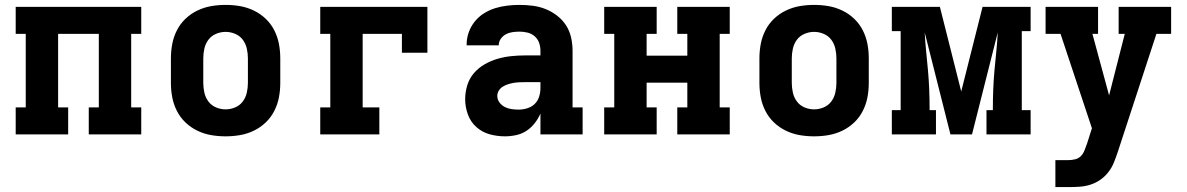

<svg xmlns="http://www.w3.org/2000/svg" viewBox="-20 -548 4840 783"><path d="M44 0V-110H85V-410H44V-520H556V-410H515V-110H556V0H342V-110H383V-410H217V-110H258V0Z M900 8Q870 8 841 3Q812 -2 785 -15Q758 -28 736.5 -48.5Q715 -69 701.5 -95.5Q688 -122 682.5 -151Q677 -180 677 -210V-310Q677 -340 682.5 -369Q688 -398 701.5 -424.5Q715 -451 736.5 -471.5Q758 -492 785 -505Q812 -518 841 -523Q870 -528 900 -528Q930 -528 959 -523Q988 -518 1015 -505Q1042 -492 1063.5 -471.5Q1085 -451 1098.5 -424.5Q1112 -398 1117.5 -369Q1123 -340 1123 -310V-210Q1123 -180 1117.5 -151Q1112 -122 1098.5 -95.5Q1085 -69 1063.5 -48.5Q1042 -28 1015 -15Q988 -2 959 3Q930 8 900 8ZM900 -102Q920 -102 939 -110Q958 -118 970 -134Q982 -150 986.5 -170Q991 -190 991 -210V-310Q991 -330 986.5 -350Q982 -370 970 -386Q958 -402 939 -410Q920 -418 900 -418Q880 -418 861 -410Q842 -402 830 -386Q818 -370 813.5 -350Q809 -330 809 -310V-210Q809 -190 813.5 -170Q818 -150 830 -134Q842 -118 861 -110Q880 -102 900 -102Z M1286 0V-110H1327V-410H1286V-520H1723V-333H1619V-410H1459V-110H1527V0Z M2039 8Q2007 8 1976.5 -0.5Q1946 -9 1922.5 -30Q1899 -51 1888 -81.5Q1877 -112 1877 -143Q1877 -172 1885.5 -200Q1894 -228 1912.5 -249.5Q1931 -271 1956 -285.5Q1981 -300 2008.5 -308Q2036 -316 2064.5 -319Q2093 -322 2121 -322H2184V-341Q2184 -358 2178.5 -373.5Q2173 -389 2160.5 -400Q2148 -411 2131.5 -415Q2115 -419 2099 -419Q2085 -419 2070.5 -417Q2056 -415 2043.5 -408.5Q2031 -402 2022.5 -390Q2014 -378 2014 -364V-363H1883V-367Q1883 -392 1891.5 -416Q1900 -440 1916 -460Q1932 -480 1953.5 -493.5Q1975 -507 1999 -514.5Q2023 -522 2048.5 -525Q2074 -528 2099 -528Q2126 -528 2153 -524.5Q2180 -521 2205 -511Q2230 -501 2252 -484Q2274 -467 2288.5 -444.5Q2303 -422 2309 -395Q2315 -368 2315 -341V-110H2356V0H2184V-85Q2175 -64 2160.5 -45.5Q2146 -27 2127 -14.5Q2108 -2 2085 3Q2062 8 2039 8ZM2095 -101Q2113 -101 2130.5 -106.5Q2148 -112 2160.5 -124Q2173 -136 2178.5 -153.5Q2184 -171 2184 -189V-213H2122Q2110 -213 2098 -212.5Q2086 -212 2074.5 -210Q2063 -208 2052 -204.5Q2041 -201 2031 -195Q2021 -189 2014.5 -179Q2008 -169 2008 -157Q2008 -142 2017 -130Q2026 -118 2039 -111.5Q2052 -105 2066.5 -103Q2081 -101 2095 -101Z M2444 0V-110H2485V-410H2444V-520H2658V-410H2617V-321H2783V-410H2742V-520H2956V-410H2915V-110H2956V0H2742V-110H2783V-211H2617V-110H2658V0Z M3300 8Q3270 8 3241 3Q3212 -2 3185 -15Q3158 -28 3136.5 -48.5Q3115 -69 3101.5 -95.5Q3088 -122 3082.5 -151Q3077 -180 3077 -210V-310Q3077 -340 3082.5 -369Q3088 -398 3101.5 -424.5Q3115 -451 3136.5 -471.5Q3158 -492 3185 -505Q3212 -518 3241 -523Q3270 -528 3300 -528Q3330 -528 3359 -523Q3388 -518 3415 -505Q3442 -492 3463.5 -471.5Q3485 -451 3498.5 -424.5Q3512 -398 3517.5 -369Q3523 -340 3523 -310V-210Q3523 -180 3517.5 -151Q3512 -122 3498.5 -95.5Q3485 -69 3463.5 -48.5Q3442 -28 3415 -15Q3388 -2 3359 3Q3330 8 3300 8ZM3300 -102Q3320 -102 3339 -110Q3358 -118 3370 -134Q3382 -150 3386.5 -170Q3391 -190 3391 -210V-310Q3391 -330 3386.5 -350Q3382 -370 3370 -386Q3358 -402 3339 -410Q3320 -418 3300 -418Q3280 -418 3261 -410Q3242 -402 3230 -386Q3218 -370 3213.5 -350Q3209 -330 3209 -310V-210Q3209 -190 3213.5 -170Q3218 -150 3230 -134Q3242 -118 3261 -110Q3280 -102 3300 -102Z M3617 0V-99H3653V-421H3617V-520H3813L3900 -175L3987 -520H4183V-421H4147V-99H4183V0H4003V-99H4029V-104Q4029 -143 4030.5 -182Q4032 -221 4035.5 -260Q4039 -299 4043 -338Q4047 -377 4049 -416L3944 0H3856L3751 -416Q3753 -377 3757 -338Q3761 -299 3764.5 -260Q3768 -221 3769.5 -182Q3771 -143 3771 -104V-99H3797V0Z M4284 215V105H4337Q4351 105 4365 101.5Q4379 98 4388.5 88Q4398 78 4403 64.5Q4408 51 4413 38L4433 -25L4305 -410H4244V-520H4458V-410H4435L4503 -159L4567 -410H4542V-520H4756V-410H4696L4538 73Q4531 94 4522.5 115Q4514 136 4500 154Q4486 172 4467.5 185Q4449 198 4427 205Q4405 212 4382.5 213.5Q4360 215 4337 215Z"/></svg>

Font: Iosevka HT Extrabold Extended
Style: Regular
Weight: 800
Width: 7
Monospace: yes
Designer: Belleve Invis
Foundry: Belleve Invis
Version: Version 32.3.0; ttfautohint (v1.8.4)